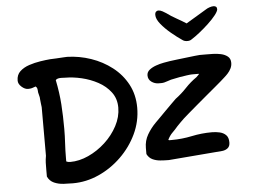

<svg xmlns="http://www.w3.org/2000/svg" viewBox="-60 -997 1441 1090"><g transform="rotate(-5 660.5 -452.5)"><path d="M880 -920Q891 -920 904 -913Q917 -906 924 -901Q948 -883 979.5 -865.5Q1011 -848 1034 -833Q1073 -856 1101 -873Q1129 -890 1151 -903Q1158 -908 1171 -912.5Q1184 -917 1194 -917Q1214 -917 1214 -898Q1213 -886 1196.5 -865Q1180 -844 1154.5 -820Q1129 -796 1102 -774.5Q1075 -753 1054 -740Q1045 -733 1030 -733Q1014 -733 1004 -740Q974 -760 940.5 -788Q907 -816 884 -844.5Q861 -873 861 -896Q861 -909 867 -914.5Q873 -920 880 -920ZM312 15Q289 15 259.5 13.5Q230 12 205 1Q180 -10 168 -36V-76Q168 -98 168.5 -115Q169 -132 173 -154V-431Q173 -434 170.5 -450.5Q168 -467 168 -474Q168 -488 163.5 -502Q159 -516 159 -529Q159 -532 157.5 -538.5Q156 -545 149 -551Q136 -546 127 -543.5Q118 -541 105 -541Q87 -541 68.5 -557.5Q50 -574 50 -593Q50 -626 71 -645.5Q92 -665 123.5 -675.5Q155 -686 187.5 -691Q220 -696 244 -698Q257 -698 279 -699.5Q301 -701 320.5 -702Q340 -703 342 -703Q411 -701 477 -678.5Q543 -656 596.5 -614.5Q650 -573 681.5 -514Q713 -455 713 -381Q713 -303 679.5 -232Q646 -161 588.5 -105Q531 -49 459.5 -17Q388 15 312 15ZM307 -107Q359 -107 411.5 -131Q464 -155 508 -195.5Q552 -236 579 -287Q606 -338 606 -391Q606 -442 578 -479Q550 -516 506.5 -539.5Q463 -563 414 -574.5Q365 -586 322 -586Q317 -586 310.5 -586.5Q304 -587 296 -587Q287 -587 279 -585Q271 -583 266 -577Q281 -504 285.5 -437Q290 -370 290 -297Q290 -257 287.5 -215.5Q285 -174 285 -130V-112Q294 -107 307 -107ZM862 -69Q841 -69 817 -71Q793 -73 773 -82.5Q753 -92 742 -114V-149Q742 -190 762 -224.5Q782 -259 811 -288Q819 -296 835.5 -312.5Q852 -329 871.5 -349Q891 -369 908.5 -386Q926 -403 935 -412Q969 -437 998.5 -468.5Q1028 -500 1063 -524L1078 -539V-542H1039Q1030 -542 1009 -539Q988 -536 967 -532.5Q946 -529 935 -526Q919 -524 898 -516Q877 -508 862 -508H847Q824 -508 805.5 -521.5Q787 -535 787 -558Q787 -577 802.5 -589.5Q818 -602 840.5 -610Q863 -618 885 -622Q907 -626 920 -628Q933 -630 959 -633Q985 -636 1014 -639.5Q1043 -643 1065 -645.5Q1087 -648 1092 -648H1127Q1144 -648 1167.5 -647.5Q1191 -647 1213.5 -642Q1236 -637 1251.5 -624.5Q1267 -612 1267 -588Q1267 -571 1259.5 -556Q1252 -541 1241 -529Q1231 -518 1219.5 -508Q1208 -498 1197 -488Q1187 -479 1164 -460Q1141 -441 1112 -416.5Q1083 -392 1054.5 -368Q1026 -344 1003.5 -324.5Q981 -305 971 -296Q961 -287 951 -276.5Q941 -266 931 -256Q915 -237 900 -222.5Q885 -208 873 -184L877 -181H892Q951 -181 1007.5 -193Q1064 -205 1123 -205Q1146 -205 1167.5 -200Q1189 -195 1203 -181Q1217 -167 1217 -139Q1217 -117 1204 -106.5Q1191 -96 1172 -94L867 -69Z"/></g></svg>

Font: Fuzzy Bubbles
Style: Bold
Weight: 700
Designer: Robert E. Leuschke
Foundry: Robert E. Leuschke
Version: Version 1.010; ttfautohint (v1.8.3)